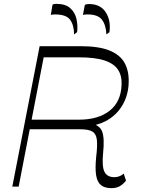

<svg xmlns="http://www.w3.org/2000/svg" viewBox="-20 -970 731 998"><path d="M560 8Q524 8 504.5 -8Q485 -24 479.5 -60Q474 -96 480 -155Q487 -212 483.5 -243Q480 -274 460.5 -286Q441 -298 398 -298H124L133 -348H391Q491 -348 550 -394.5Q609 -441 612 -530Q614 -576 593.5 -607.5Q573 -639 524 -655.5Q475 -672 390 -672H207L77 0H44L186 -730H397Q494 -730 549 -707.5Q604 -685 627 -644Q650 -603 649 -546Q649 -505 636 -466Q623 -427 596.5 -394.5Q570 -362 529.5 -340.5Q489 -319 433 -313L446 -331Q498 -321 511 -286Q524 -251 516 -175Q509 -105 523 -77Q537 -49 575 -49Q590 -49 603.5 -55Q617 -61 623 -68L635 -31Q621 -13 603 -2.5Q585 8 560 8ZM533 -791Q531 -840 510 -867.5Q489 -895 435 -895Q428 -895 422 -894.5Q416 -894 411 -892L421 -945Q426 -947 431.5 -948Q437 -949 443 -949Q502 -949 529.5 -906.5Q557 -864 549 -803ZM365 -791Q365 -838 345 -866.5Q325 -895 266 -895Q260 -895 254.5 -894.5Q249 -894 244 -892L253 -946Q260 -950 272 -950Q319 -950 344 -928.5Q369 -907 377 -873.5Q385 -840 381 -803Z"/></svg>

Font: Savate ExtraLight
Style: Italic
Weight: 200
Italic angle: -11°
Designer: Max Esnée
Foundry: Plomb Type
Version: Version 2.000